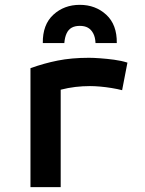

<svg xmlns="http://www.w3.org/2000/svg" viewBox="-20 -774 600 794"><path d="M106 0V-492Q161 -512 218.5 -523.5Q276 -535 348 -535Q366 -535 394 -533Q422 -531 452 -527Q482 -523 507 -515L485 -401Q466 -406 441.5 -410Q417 -414 394 -416Q371 -418 352 -418Q322 -418 292 -414.5Q262 -411 231 -403V0ZM157 -596Q156 -672 200.5 -713Q245 -754 310 -754Q375 -754 419.5 -713Q464 -672 463 -596H375Q374 -620 365.5 -636Q357 -652 343.5 -659.5Q330 -667 310 -667Q290 -667 276.5 -659.5Q263 -652 255.5 -636Q248 -620 246 -596Z"/></svg>

Font: Ubuntu Sans Mono SemiBold
Style: Regular
Weight: 600
Monospace: yes
Designer: Dalton Maag Ltd
Foundry: Dalton Maag Ltd
Version: Version 1.006